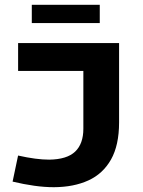

<svg xmlns="http://www.w3.org/2000/svg" viewBox="-20 -762 591 791"><path d="M201.9 9.2Q163.2 9.2 120.7 3.2Q78.1 -2.8 31.9 -13.8L54.5 -121.2Q130.1 -104.2 182.6 -104.3Q255.7 -105.2 289.6 -137.4Q323.4 -169.6 323.4 -231.7V-469.9H54.6V-584.6H470.6V-257.7Q470.6 -163.7 437.3 -104.7Q403.9 -45.8 343.7 -18.5Q283.4 8.9 201.9 9.2ZM111 -667V-742.1H391V-667Z"/></svg>

Font: Heebo
Style: Regular
Weight: 400
Designer: Oded Ezer
Foundry: Ezer Type House
Version: Version 3.100